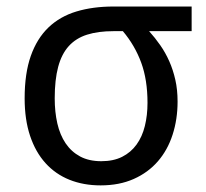

<svg xmlns="http://www.w3.org/2000/svg" viewBox="-20 -556 628 586"><path d="M522 -246.1Q522 -191.9 506.8 -145Q491.7 -98.1 461.9 -63.7Q432.1 -29.3 388.2 -9.8Q344.2 9.8 287.1 9.8Q234.9 9.8 192.1 -7.3Q149.4 -24.4 118.9 -58.1Q88.4 -91.8 71.8 -141.4Q55.2 -190.9 55.2 -255.9Q55.2 -332 74 -385.3Q92.8 -438.5 127.9 -472.2Q163.1 -505.9 213.4 -521Q263.7 -536.1 326.2 -536.1H564.9V-460.9H435.1Q453.1 -440.9 469 -418.2Q484.9 -395.5 496.6 -369.1Q508.3 -342.8 515.1 -312.5Q522 -282.2 522 -246.1ZM147 -255.9Q147 -214.4 155 -179.2Q163.1 -144 180.4 -118.4Q197.8 -92.8 224.6 -78.4Q251.5 -64 289.1 -64Q326.2 -64 352.8 -77.4Q379.4 -90.8 396.7 -114.7Q414.1 -138.7 422.1 -171.4Q430.2 -204.1 430.2 -242.2Q430.2 -312.5 410.9 -365Q391.6 -417.5 355 -460.9H326.2Q279.8 -460.9 245.8 -450.2Q211.9 -439.5 189.9 -415.3Q168 -391.1 157.5 -351.8Q147 -312.5 147 -255.9Z"/></svg>

Font: Genotype
Style: Regular
Weight: 400
Foundry: Ascender Corporation
Version: Version 1.00